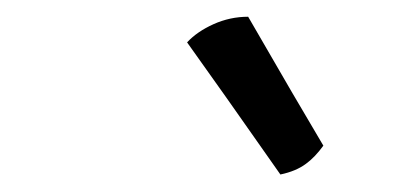

<svg xmlns="http://www.w3.org/2000/svg" viewBox="-20 -762 474 227"><path d="M273.4 -742.2Q252 -742.2 232.4 -733.4Q212.9 -724.6 201.2 -711.9Q238.3 -660.2 311.5 -555.7Q330.1 -559.6 341.8 -568.4Q352.5 -576.2 362.3 -589.8Q332 -640.6 273.4 -742.2Z"/></svg>

Font: cl
Style: Italic
Weight: 400
Designer: Mitja Miklavcic
Version: Version 7.504; 2011; Build 1022